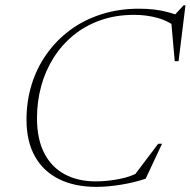

<svg xmlns="http://www.w3.org/2000/svg" viewBox="-20 -720 744 750"><path d="M534.5 -53.5 494.5 -21.5 598 -158.5H613L549 -22Q505 -7 452.5 1.5Q400 10 356.5 10Q272 10 210.8 -20.2Q149.5 -50.5 116.5 -109Q83.5 -167.5 83.5 -252.5Q83.5 -324.5 103.5 -389.5Q123.5 -454.5 162 -508.8Q200.5 -563 254.2 -602.8Q308 -642.5 376 -664.2Q444 -686 522.5 -686Q554.5 -686 582.2 -682.8Q610 -679.5 636 -672.5Q662 -665.5 687.5 -655.5L658 -657L697.5 -699.5H704.5L677.5 -481H662.5L648 -645L678.5 -605.5Q641.5 -637 597.2 -649.5Q553 -662 504.5 -662Q432.5 -662 372.8 -641Q313 -620 267 -582.2Q221 -544.5 189 -493.8Q157 -443 140.8 -383.2Q124.5 -323.5 124.5 -259Q124.5 -176.5 153 -121.5Q181.5 -66.5 233.2 -39Q285 -11.5 354 -11.5Q399 -11.5 447.2 -21Q495.5 -30.5 534.5 -53.5Z"/></svg>

Font: Newsreader 16pt 16pt ExtraLight
Style: Italic
Weight: 250
Italic angle: -17°
Version: Version 1.003